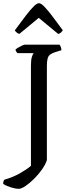

<svg xmlns="http://www.w3.org/2000/svg" viewBox="-56 -984 452 1204"><path d="M62 200Q41 200 11 190.5Q-19 181 -36 169Q-36 161 -34 153.5Q-32 146 -29 143Q24 128 67.5 103.5Q111 79 138 56V-572Q138 -608 144 -627.5Q150 -647 156 -651H53Q49 -655 45.5 -661Q42 -667 41 -673Q47 -679 59 -686Q71 -693 83 -698.5Q95 -704 101 -704H317Q321 -700 325 -690Q329 -680 329 -669L287 -656Q269 -650 258 -641.5Q247 -633 242.5 -616.5Q238 -600 238 -569V20Q230 46 208.5 77Q187 108 159 136Q131 164 104.5 182Q78 200 62 200ZM65 -771Q55 -775 47.5 -781Q40 -787 37 -794Q77 -848 106 -886Q135 -924 155.5 -944Q176 -964 188 -964Q201 -964 221.5 -943Q242 -922 271 -884Q300 -846 338 -794Q335 -789 328 -781.5Q321 -774 309 -771L187 -872Z"/></svg>

Font: Texturina 12pt
Style: Regular
Weight: 400
Designer: Guillermo Torres Carreño
Foundry: Omnibus-Type
Version: Version 1.002